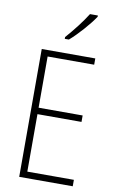

<svg xmlns="http://www.w3.org/2000/svg" viewBox="-102 -1003 640 1056"><g transform="rotate(10 217.5 -474.5)"><path d="M356 -942V-949H312C282 -901 242 -850 199 -801V-791H222C266 -829 325 -895 356 -942ZM383 0V-36H123V-357H369V-393H123V-679H383V-714H84V0Z"/></g></svg>

Font: Noto Sans Malayalam Condensed ExtraLight
Style: Regular
Weight: 200
Width: 3
Designer: Jelle Bosma - Monotype Design Team
Foundry: Monotype Imaging Inc.
Version: Version 2.104